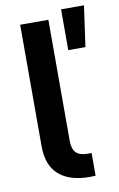

<svg xmlns="http://www.w3.org/2000/svg" viewBox="-85 -790 519 838"><g transform="rotate(-10 174.5 -371.0)"><path d="M252 -101.6H269.5V-1Q260.7 0 244.1 0Q154.8 0 107.2 -42Q59.6 -84 59.6 -168.9V-707H184.6V-169.9Q184.6 -135.3 200.4 -118.4Q216.3 -101.6 252 -101.6ZM247.1 -742.2H348.6L323.2 -561.5H247.1Z"/></g></svg>

Font: Pretendard GOV SemiBold
Style: Regular
Weight: 600
Designer: Base glyphs from Inter by Rasmus Andersson; Hangeul glyphs from Noto Sans CJK(Source Han Sans) by Jang Soo-young and Kan
Foundry: Kil Hyung-jin
Version: Version 1.309